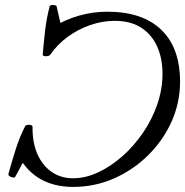

<svg xmlns="http://www.w3.org/2000/svg" viewBox="-20 -722 728 755"><path d="M268 13Q120 13 53 -108L85 -110L40 -27Q38 -23 31 -24Q24 -25 18 -29Q12 -33 13 -38Q27 -88 42 -135.5Q57 -183 79 -226Q82 -230 89 -231Q96 -232 102 -230Q108 -228 108 -223Q107 -163 126.5 -117.5Q146 -72 182.5 -46.5Q219 -21 267 -21Q316 -21 365.5 -44Q415 -67 460.5 -107Q506 -147 542 -199.5Q578 -252 598.5 -311.5Q619 -371 619 -433Q619 -492 598 -539Q577 -586 535.5 -613Q494 -640 431 -640Q383 -640 335 -623.5Q287 -607 246 -577Q205 -547 177 -506Q175 -503 167.5 -501.5Q160 -500 154 -501.5Q148 -503 148 -507Q152 -556 157.5 -603Q163 -650 175 -696Q176 -701 182.5 -702Q189 -703 196 -701.5Q203 -700 203 -695L221 -617L185 -614Q288 -676 402 -676Q540 -676 614 -605Q688 -534 688 -401Q688 -318 654.5 -243.5Q621 -169 562 -111Q503 -53 427.5 -20Q352 13 268 13Z"/></svg>

Font: Junicode VF
Style: Italic
Weight: 400
Italic angle: -11°
Designer: Peter S. Baker
Version: Version 2.209